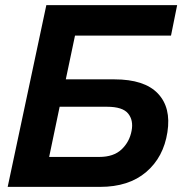

<svg xmlns="http://www.w3.org/2000/svg" viewBox="-20 -730 715 750"><path d="M10 0 161 -710H672L648 -591H273L237 -420H427Q544 -420 596.5 -365Q649 -310 634 -214Q619 -116 551 -58Q483 0 371 0ZM172 -117H368Q424 -117 455 -146.5Q486 -176 494 -219Q502 -260 480.5 -286.5Q459 -313 398 -313H213Z"/></svg>

Font: Raleway-v4020
Style: Bold Italic
Weight: 700
Italic angle: -12°
Designer: Matt McInerney, Pablo Impallari, Rodrigo Fuenzalida
Foundry: Matt McInerney, Pablo Impallari, Rodrigo Fuenzalida
Version: Version 4.020;PS 004.020;hotconv 1.0.88;makeotf.lib2.5.64775